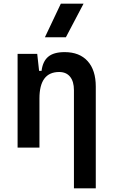

<svg xmlns="http://www.w3.org/2000/svg" viewBox="-20 -815 626 1060"><path d="M388.2 224.6V-317.4Q388.2 -365.2 366.9 -391.4Q345.7 -417.5 306.6 -417.5Q197.8 -417.5 197.8 -271.5V0H77.1V-517.6H185.5L195.8 -423.8H209.5Q215.8 -476.1 246.1 -501.7Q276.4 -527.3 336.9 -527.3Q418.9 -527.3 463.9 -477.5Q508.8 -427.7 508.8 -336.9V224.6ZM228 -609.4 315.9 -794.9H441.4L343.8 -609.4Z"/></svg>

Font: Cascadia Mono NF SemiBold
Style: Regular
Weight: 600
Monospace: yes
Designer: Aaron Bell
Foundry: Saja Typeworks
Version: Version 2404.023; ttfautohint (v1.8.4)